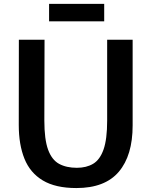

<svg xmlns="http://www.w3.org/2000/svg" viewBox="-20 -944 766 972"><path d="M366.5 8Q261 8 196.8 -30.5Q132.5 -69 103.8 -140.5Q75 -212 75 -311L75.5 -743H205.5L204.5 -333.5Q204.5 -238 223.5 -186.2Q242.5 -134.5 279.2 -114.5Q316 -94.5 369 -94.5Q417.5 -94.5 451.8 -115Q486 -135.5 504.2 -187.2Q522.5 -239 522.5 -333.5V-743H651.5V-309Q651.5 -157 581.5 -74.5Q511.5 8 366.5 8ZM228.5 -836V-924.5H507.5V-836Z"/></svg>

Font: Merriweather Sans Medium
Style: Regular
Weight: 500
Designer: Eben Sorkin
Foundry: Eben Sorkin
Version: Version 2.001